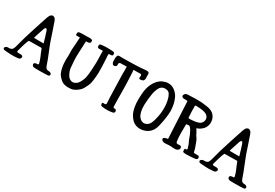

<svg xmlns="http://www.w3.org/2000/svg" viewBox="41 -1632 3633 2537"><g transform="rotate(30 1857.5 -363.0)"><path d="M717.8 -43Q720.7 -37.1 721.7 -30.3Q721.7 -29.3 721.7 -28.3Q721.7 -23.4 717.8 -18.6Q710.9 -8.8 698.2 -7.8Q686.5 -6.8 674.8 -6.8Q660.2 -5.9 645.5 -4.9Q630.9 -4.9 616.2 -4.9Q586.9 -3.9 556.6 -3.9Q527.3 -3.9 497.1 -4.9Q483.4 -4.9 472.7 -9.8Q461.9 -14.6 456.1 -27.3Q453.1 -32.2 452.1 -37.1Q451.2 -43 454.1 -48.8Q458 -58.6 468.8 -62.5Q480.5 -65.4 490.2 -67.4Q497.1 -67.4 504.9 -66.4Q513.7 -66.4 516.6 -75.2Q517.6 -78.1 517.6 -81.1Q517.6 -85 516.6 -87.9Q507.8 -122.1 494.1 -157.2Q480.5 -192.4 465.8 -223.6Q463.9 -228.5 454.1 -253.9Q445.3 -280.3 440.4 -280.3Q412.1 -280.3 384.8 -279.3Q356.4 -278.3 328.1 -278.3Q315.4 -278.3 302.7 -278.3Q291 -278.3 278.3 -278.3Q275.4 -277.3 262.7 -277.3Q250 -278.3 248 -276.4Q227.5 -232.4 214.8 -185.5Q202.1 -138.7 188.5 -93.8Q186.5 -87.9 187.5 -81.1Q188.5 -74.2 193.4 -71.3Q196.3 -69.3 199.2 -69.3Q202.1 -69.3 205.1 -69.3Q220.7 -67.4 245.1 -68.4Q270.5 -69.3 278.3 -51.8Q281.2 -47.9 281.2 -43Q280.3 -37.1 278.3 -33.2Q275.4 -27.3 271.5 -21.5Q267.6 -15.6 261.7 -12.7Q257.8 -9.8 252 -8.8Q247.1 -6.8 241.2 -6.8Q210 -2.9 179.7 -2Q171.9 -2 165 -2Q141.6 -2 118.2 -2.9Q104.5 -4.9 88.9 -4.9Q73.2 -5.9 57.6 -6.8Q46.9 -8.8 34.2 -9.8Q21.5 -9.8 14.6 -20.5Q10.7 -24.4 10.7 -30.3Q10.7 -33.2 11.7 -37.1Q14.6 -46.9 22.5 -51.8Q41 -66.4 62.5 -63.5Q85 -61.5 105.5 -71.3Q119.1 -78.1 126 -91.8Q132.8 -105.5 137.7 -120.1Q157.2 -199.2 180.7 -278.3Q204.1 -357.4 229.5 -435.5Q247.1 -491.2 265.6 -546.9Q285.2 -602.5 302.7 -659.2Q307.6 -670.9 311.5 -680.7Q315.4 -691.4 322.3 -701.2Q329.1 -710.9 339.8 -716.8Q350.6 -723.6 361.3 -723.6Q373 -722.7 382.8 -715.8Q392.6 -710 399.4 -701.2Q406.2 -691.4 410.2 -680.7Q414.1 -670.9 418 -659.2Q439.5 -598.6 460 -537.1Q480.5 -475.6 501 -414.1Q528.3 -338.9 559.6 -264.6Q590.8 -190.4 616.2 -114.3Q619.1 -105.5 623 -96.7Q627.9 -87.9 632.8 -80.1Q647.5 -62.5 670.9 -62.5Q695.3 -63.5 710.9 -50.8Q713.9 -48.8 715.8 -46.9Q717.8 -43.9 717.8 -43ZM342.8 -515.6Q335 -492.2 327.1 -467.8Q319.3 -443.4 311.5 -419.9Q306.6 -408.2 303.7 -396.5Q300.8 -383.8 295.9 -373Q295.9 -371.1 293 -358.4Q290 -345.7 288.1 -345.7Q325.2 -344.7 362.3 -344.7Q398.4 -345.7 435.5 -344.7Q432.6 -357.4 428.7 -370.1Q424.8 -382.8 420.9 -395.5Q418.9 -402.3 417 -408.2Q414.1 -414.1 413.1 -421.9Q411.1 -427.7 410.2 -434.6Q408.2 -441.4 405.3 -446.3Q402.3 -457 398.4 -467.8Q395.5 -477.5 392.6 -487.3Q389.6 -496.1 386.7 -505.9Q383.8 -514.6 378.9 -523.4Q376 -527.3 372.1 -532.2Q369.1 -535.2 365.2 -535.2Q363.3 -535.2 362.3 -535.2Q357.4 -535.2 355.5 -532.2Q352.5 -530.3 350.6 -527.3Q350.6 -525.4 349.6 -525.4Q348.6 -524.4 348.6 -523.4Q348.6 -522.5 347.7 -519.5Q345.7 -517.6 342.8 -515.6Z M1160.2 -361.3Q1161.1 -405.3 1164.1 -444.3Q1167 -483.4 1165 -527.3Q1165 -543 1164.1 -559.6Q1163.1 -576.2 1163.1 -591.8Q1163.1 -600.6 1163.1 -608.4Q1163.1 -617.2 1163.1 -624Q1163.1 -629.9 1163.1 -635.7Q1163.1 -641.6 1162.1 -648.4Q1162.1 -649.4 1160.2 -651.4Q1159.2 -652.3 1156.2 -652.3Q1150.4 -652.3 1132.8 -651.4Q1116.2 -650.4 1103.5 -650.4Q1095.7 -650.4 1090.8 -653.3Q1085 -656.2 1082 -664.1Q1079.1 -668 1079.1 -672.9Q1078.1 -678.7 1078.1 -684.6Q1078.1 -688.5 1080.1 -692.4Q1081.1 -696.3 1082 -699.2Q1086.9 -707 1094.7 -708Q1103.5 -709 1110.4 -710.9Q1120.1 -711.9 1131.8 -712.9Q1142.6 -712.9 1152.3 -714.8Q1173.8 -715.8 1194.3 -715.8Q1215.8 -715.8 1237.3 -714.8Q1247.1 -714.8 1256.8 -714.8Q1266.6 -713.9 1277.3 -712.9Q1285.2 -710.9 1293.9 -709Q1302.7 -706.1 1307.6 -697.3Q1308.6 -693.4 1308.6 -689.5Q1309.6 -684.6 1309.6 -680.7Q1309.6 -677.7 1308.6 -674.8Q1308.6 -671.9 1307.6 -668.9Q1305.7 -666 1304.7 -664.1Q1302.7 -661.1 1299.8 -660.2Q1297.9 -660.2 1296.9 -659.2Q1294.9 -658.2 1292 -658.2Q1282.2 -656.2 1272.5 -656.2Q1261.7 -655.3 1251 -654.3Q1248 -654.3 1249 -620.1Q1251 -586.9 1252 -582Q1253.9 -546.9 1254.9 -521.5Q1256.8 -496.1 1257.8 -459Q1259.8 -415 1258.8 -372.1Q1257.8 -328.1 1252 -285.2Q1251 -266.6 1248 -248Q1245.1 -230.5 1241.2 -211.9Q1235.4 -184.6 1222.7 -159.2Q1210 -133.8 1197.3 -109.4Q1184.6 -85 1162.1 -64.5Q1138.7 -43.9 1116.2 -30.3Q1091.8 -15.6 1071.3 -9.8Q1049.8 -3.9 1021.5 -3.9Q1015.6 -2.9 1009.8 -2.9Q978.5 -2.9 950.2 -9.8Q918 -17.6 889.6 -43Q871.1 -58.6 853.5 -80.1Q835 -101.6 827.1 -125Q805.7 -182.6 800.8 -245.1Q795.9 -307.6 800.8 -370.1Q801.8 -404.3 799.8 -425.8Q797.9 -448.2 800.8 -482.4Q803.7 -514.6 805.7 -546.9Q806.6 -580.1 809.6 -612.3Q811.5 -629.9 811.5 -640.6Q811.5 -652.3 811.5 -652.3Q805.7 -652.3 801.8 -652.3Q796.9 -652.3 791 -652.3Q782.2 -652.3 770.5 -651.4Q758.8 -650.4 751 -656.2Q751 -657.2 751 -662.1Q751 -667 749 -670.9Q749 -676.8 750 -683.6Q750 -690.4 752.9 -695.3Q758.8 -706.1 770.5 -707Q783.2 -708 793 -709Q806.6 -710 821.3 -710.9Q835 -710.9 849.6 -710.9Q859.4 -710.9 869.1 -710.9Q879.9 -710.9 889.6 -710.9Q899.4 -710.9 909.2 -711.9Q918.9 -712.9 926.8 -712.9Q934.6 -712.9 940.4 -711.9Q946.3 -710 954.1 -709Q958 -708 961.9 -706.1Q965.8 -704.1 968.8 -701.2Q969.7 -698.2 971.7 -695.3Q972.7 -692.4 972.7 -688.5Q973.6 -678.7 970.7 -668.9Q967.8 -660.2 957 -656.2Q953.1 -653.3 948.2 -652.3Q942.4 -651.4 938.5 -650.4Q937.5 -650.4 922.9 -649.4Q908.2 -649.4 908.2 -650.4Q908.2 -650.4 907.2 -645.5Q906.2 -640.6 906.2 -633.8Q902.3 -581.1 902.3 -542Q901.4 -502.9 898.4 -452.1Q895.5 -397.5 899.4 -343.8Q902.3 -291 908.2 -238.3Q911.1 -216.8 920.9 -190.4Q930.7 -164.1 942.4 -145.5Q952.1 -127 969.7 -112.3Q987.3 -98.6 1008.8 -94.7Q1034.2 -89.8 1057.6 -102.5Q1082 -114.3 1097.7 -133.8Q1113.3 -154.3 1127 -184.6Q1140.6 -214.8 1146.5 -240.2Q1152.3 -272.5 1155.3 -300.8Q1158.2 -328.1 1160.2 -361.3Z M1837.9 -618.2Q1836.9 -606.4 1833 -597.7Q1830.1 -587.9 1821.3 -581.1Q1814.5 -576.2 1801.8 -573.2Q1789.1 -571.3 1781.2 -570.3Q1777.3 -569.3 1774.4 -569.3Q1771.5 -569.3 1768.6 -570.3Q1762.7 -573.2 1760.7 -579.1Q1758.8 -585 1758.8 -590.8Q1760.7 -598.6 1761.7 -610.4Q1762.7 -622.1 1757.8 -630.9Q1754.9 -637.7 1747.1 -637.7Q1739.3 -637.7 1733.4 -637.7Q1710 -637.7 1687.5 -636.7Q1665 -636.7 1641.6 -636.7Q1640.6 -636.7 1640.6 -635.7Q1639.6 -635.7 1639.6 -634.8Q1641.6 -625 1643.6 -585.9Q1645.5 -546.9 1647.5 -499Q1649.4 -441.4 1651.4 -386.7Q1652.3 -333 1652.3 -322.3Q1652.3 -257.8 1653.3 -203.1Q1653.3 -148.4 1656.2 -84Q1656.2 -81.1 1656.2 -80.1Q1657.2 -78.1 1658.2 -77.1Q1664.1 -65.4 1676.8 -68.4Q1690.4 -71.3 1698.2 -63.5Q1705.1 -58.6 1708 -44.9Q1710 -30.3 1704.1 -23.4Q1696.3 -13.7 1681.6 -10.7Q1667 -8.8 1656.2 -6.8Q1641.6 -3.9 1615.2 -2.9Q1602.5 -2.9 1592.8 -2.9Q1581.1 -2.9 1572.3 -2.9Q1562.5 -4.9 1553.7 -4.9Q1545.9 -5.9 1537.1 -6.8Q1530.3 -6.8 1522.5 -7.8Q1515.6 -8.8 1509.8 -12.7Q1503.9 -16.6 1501 -25.4Q1497.1 -33.2 1497.1 -40Q1497.1 -60.5 1520.5 -56.6Q1543.9 -52.7 1551.8 -63.5Q1555.7 -69.3 1555.7 -73.2Q1555.7 -77.1 1555.7 -82Q1555.7 -91.8 1554.7 -102.5Q1553.7 -113.3 1553.7 -123Q1552.7 -146.5 1550.8 -170.9Q1549.8 -195.3 1549.8 -219.7Q1549.8 -232.4 1548.8 -241.2Q1547.9 -250 1547.9 -261.7Q1547.9 -263.7 1547.9 -263.7Q1547.9 -264.6 1547.9 -265.6Q1545.9 -349.6 1541 -516.6Q1541 -539.1 1542 -562.5Q1542 -585.9 1541 -618.2Q1541 -619.1 1541 -623Q1541 -626 1541 -628.9Q1525.4 -628.9 1510.7 -627.9Q1495.1 -627 1480.5 -627Q1469.7 -627 1452.1 -627Q1435.5 -627 1426.8 -616.2Q1421.9 -606.4 1423.8 -594.7Q1425.8 -584 1421.9 -574.2Q1419.9 -569.3 1416 -565.4Q1411.1 -561.5 1407.2 -559.6Q1401.4 -556.6 1391.6 -555.7Q1380.9 -553.7 1376 -555.7Q1373 -556.6 1370.1 -559.6Q1367.2 -561.5 1365.2 -564.5Q1359.4 -573.2 1355.5 -582Q1351.6 -591.8 1351.6 -601.6Q1351.6 -615.2 1351.6 -627.9Q1351.6 -640.6 1351.6 -654.3Q1353.5 -663.1 1356.4 -677.7Q1360.4 -692.4 1368.2 -697.3Q1377.9 -702.1 1396.5 -701.2Q1414.1 -700.2 1425.8 -700.2Q1477.5 -700.2 1529.3 -701.2Q1582 -703.1 1632.8 -704.1Q1670.9 -705.1 1709 -708Q1746.1 -710.9 1785.2 -714.8Q1793 -714.8 1807.6 -713.9Q1821.3 -712.9 1827.1 -708Q1831.1 -704.1 1834 -697.3Q1835.9 -691.4 1835.9 -685.5Q1835.9 -680.7 1835.9 -668Q1835.9 -656.2 1835.9 -651.4Q1835.9 -639.6 1836.9 -630.9Q1837.9 -622.1 1837.9 -618.2Z M2306.6 -192.4Q2301.8 -166 2293 -140.6Q2285.2 -116.2 2270.5 -92.8Q2242.2 -46.9 2188.5 -22.5Q2146.5 -3.9 2103.5 -3.9Q2090.8 -3.9 2078.1 -4.9Q2013.7 -12.7 1972.7 -58.6Q1930.7 -104.5 1912.1 -161.1Q1895.5 -214.8 1891.6 -270.5Q1889.6 -300.8 1889.6 -331.1Q1889.6 -356.4 1891.6 -382.8Q1892.6 -423.8 1898.4 -463.9Q1904.3 -503.9 1918 -543Q1932.6 -581.1 1955.1 -615.2Q1978.5 -650.4 2011.7 -674.8Q2043.9 -698.2 2086.9 -709Q2108.4 -713.9 2129.9 -713.9Q2150.4 -713.9 2169.9 -709Q2197.3 -701.2 2220.7 -685.5Q2244.1 -668.9 2262.7 -647.5Q2282.2 -626 2293.9 -600.6Q2305.7 -575.2 2314.5 -548.8Q2324.2 -516.6 2329.1 -485.4Q2334 -454.1 2335.9 -422.9Q2335.9 -415 2335.9 -407.2Q2335.9 -357.4 2328.1 -307.6Q2320.3 -249 2306.6 -192.4ZM2219.7 -552.7Q2211.9 -572.3 2202.1 -591.8Q2192.4 -611.3 2173.8 -621.1Q2162.1 -627.9 2148.4 -629.9Q2140.6 -630.9 2132.8 -630.9Q2127.9 -630.9 2122.1 -630.9Q2107.4 -630.9 2094.7 -626Q2082 -622.1 2070.3 -613.3Q2059.6 -604.5 2051.8 -593.8Q2043.9 -582 2038.1 -569.3Q2019.5 -529.3 2011.7 -486.3Q2003.9 -442.4 2000 -399.4Q1996.1 -358.4 1994.1 -316.4Q1994.1 -306.6 1994.1 -296.9Q1994.1 -263.7 1998 -232.4Q2002.9 -200.2 2015.6 -168Q2028.3 -135.7 2055.7 -114.3Q2080.1 -94.7 2108.4 -94.7Q2115.2 -94.7 2124 -96.7Q2160.2 -103.5 2183.6 -134.8Q2194.3 -150.4 2201.2 -168Q2208 -186.5 2213.9 -203.1Q2223.6 -237.3 2230.5 -273.4Q2237.3 -308.6 2240.2 -344.7Q2242.2 -370.1 2242.2 -394.5Q2242.2 -422.9 2240.2 -450.2Q2235.4 -502 2219.7 -552.7Z M2964.8 -55.7Q2964.8 -31.2 2935.5 -27.3Q2906.2 -23.4 2906.2 -23.4Q2906.2 -23.4 2870.1 -20.5Q2835 -17.6 2791 -17.6Q2787.1 -17.6 2766.6 -20.5Q2746.1 -22.5 2746.1 -38.1Q2746.1 -43 2745.1 -52.7Q2744.1 -62.5 2746.1 -66.4Q2746.1 -68.4 2747.1 -68.4Q2748 -69.3 2748 -70.3Q2752.9 -78.1 2764.6 -75.2Q2776.4 -72.3 2779.3 -82Q2782.2 -88.9 2778.3 -98.6Q2775.4 -107.4 2772.5 -116.2Q2762.7 -151.4 2750 -174.8Q2737.3 -199.2 2724.6 -234.4Q2722.7 -242.2 2710.9 -271.5Q2698.2 -299.8 2682.6 -327.1Q2671.9 -343.8 2660.2 -356.4Q2649.4 -368.2 2638.7 -367.2Q2636.7 -367.2 2636.7 -367.2Q2635.7 -367.2 2634.8 -367.2Q2626 -365.2 2618.2 -365.2Q2609.4 -364.3 2602.5 -363.3Q2600.6 -358.4 2600.6 -353.5Q2600.6 -348.6 2600.6 -343.8Q2598.6 -284.2 2599.6 -224.6Q2599.6 -164.1 2608.4 -104.5Q2609.4 -98.6 2611.3 -92.8Q2613.3 -86.9 2617.2 -84Q2622.1 -81.1 2626 -79.1Q2630.9 -78.1 2636.7 -78.1Q2650.4 -78.1 2664.1 -80.1Q2677.7 -82 2689.5 -70.3Q2696.3 -62.5 2695.3 -48.8Q2694.3 -36.1 2687.5 -27.3Q2665 -2 2623 -4.9Q2582 -8.8 2553.7 -8.8Q2526.4 -8.8 2494.1 -4.9Q2487.3 -3.9 2481.4 -3.9Q2457 -3.9 2438.5 -17.6Q2431.6 -23.4 2427.7 -32.2Q2424.8 -41 2428.7 -49.8Q2431.6 -52.7 2434.6 -55.7Q2437.5 -58.6 2442.4 -61.5Q2453.1 -66.4 2465.8 -70.3Q2478.5 -74.2 2491.2 -74.2Q2484.4 -214.8 2476.6 -354.5Q2469.7 -494.1 2462.9 -634.8Q2453.1 -638.7 2442.4 -638.7Q2431.6 -638.7 2420.9 -638.7Q2410.2 -638.7 2400.4 -639.6Q2390.6 -640.6 2381.8 -647.5Q2371.1 -655.3 2371.1 -667Q2371.1 -673.8 2375 -681.6Q2385.7 -702.1 2402.3 -708Q2411.1 -710.9 2419.9 -710.9Q2429.7 -711.9 2438.5 -711.9Q2464.8 -711.9 2491.2 -713.9Q2516.6 -715.8 2543.9 -715.8Q2579.1 -715.8 2614.3 -714.8Q2649.4 -713.9 2683.6 -708Q2714.8 -705.1 2751 -697.3Q2788.1 -688.5 2813.5 -668.9Q2817.4 -666 2821.3 -663.1Q2824.2 -660.2 2827.1 -657.2Q2856.4 -628.9 2867.2 -586.9Q2877.9 -545.9 2868.2 -505.9Q2857.4 -460 2822.3 -428.7Q2788.1 -397.5 2744.1 -383.8Q2752 -371.1 2761.7 -354.5Q2771.5 -337.9 2776.4 -329.1Q2790 -297.9 2802.7 -282.2Q2816.4 -267.6 2829.1 -234.4Q2838.9 -205.1 2851.6 -173.8Q2864.3 -143.6 2870.1 -112.3Q2874 -86.9 2884.8 -85Q2894.5 -84 2915 -84Q2923.8 -84 2937.5 -83Q2951.2 -83 2955.1 -80.1Q2959 -77.1 2960.9 -73.2Q2962.9 -69.3 2964.8 -55.7ZM2693.4 -453.1Q2719.7 -458 2744.1 -467.8Q2767.6 -476.6 2783.2 -502.9Q2785.2 -504.9 2786.1 -508.8Q2788.1 -512.7 2789.1 -515.6Q2793.9 -529.3 2793.9 -543.9Q2793.9 -548.8 2793.9 -553.7Q2791 -573.2 2779.3 -588.9Q2769.5 -602.5 2754.9 -610.4Q2740.2 -619.1 2722.7 -624Q2690.4 -633.8 2654.3 -635.7Q2618.2 -637.7 2590.8 -638.7Q2587.9 -638.7 2586.9 -637.7Q2585 -637.7 2584 -636.7Q2579.1 -631.8 2579.1 -620.1Q2579.1 -618.2 2579.1 -616.2Q2580.1 -601.6 2580.1 -594.7Q2580.1 -584 2580.1 -571.3Q2580.1 -559.6 2580.1 -547.9Q2581.1 -525.4 2583 -501Q2584 -477.5 2585 -453.1Q2585 -452.1 2585.9 -450.2Q2585.9 -449.2 2586.9 -448.2Q2588.9 -446.3 2590.8 -446.3Q2593.8 -446.3 2594.7 -446.3Q2602.5 -445.3 2611.3 -445.3Q2626 -445.3 2643.6 -447.3Q2669.9 -449.2 2693.4 -453.1Z M3703.1 -43Q3706.1 -37.1 3707 -30.3Q3707 -29.3 3707 -28.3Q3707 -23.4 3703.1 -18.6Q3696.3 -8.8 3683.6 -7.8Q3671.9 -6.8 3660.2 -6.8Q3645.5 -5.9 3630.9 -4.9Q3616.2 -4.9 3601.6 -4.9Q3572.3 -3.9 3542 -3.9Q3512.7 -3.9 3482.4 -4.9Q3468.8 -4.9 3458 -9.8Q3447.3 -14.6 3441.4 -27.3Q3438.5 -32.2 3437.5 -37.1Q3436.5 -43 3439.5 -48.8Q3443.4 -58.6 3454.1 -62.5Q3465.8 -65.4 3475.6 -67.4Q3482.4 -67.4 3490.2 -66.4Q3499 -66.4 3502 -75.2Q3502.9 -78.1 3502.9 -81.1Q3502.9 -85 3502 -87.9Q3493.2 -122.1 3479.5 -157.2Q3465.8 -192.4 3451.2 -223.6Q3449.2 -228.5 3439.5 -253.9Q3430.7 -280.3 3425.8 -280.3Q3397.5 -280.3 3370.1 -279.3Q3341.8 -278.3 3313.5 -278.3Q3300.8 -278.3 3288.1 -278.3Q3276.4 -278.3 3263.7 -278.3Q3260.7 -277.3 3248 -277.3Q3235.4 -278.3 3233.4 -276.4Q3212.9 -232.4 3200.2 -185.5Q3187.5 -138.7 3173.8 -93.8Q3171.9 -87.9 3172.9 -81.1Q3173.8 -74.2 3178.7 -71.3Q3181.6 -69.3 3184.6 -69.3Q3187.5 -69.3 3190.4 -69.3Q3206.1 -67.4 3230.5 -68.4Q3255.9 -69.3 3263.7 -51.8Q3266.6 -47.9 3266.6 -43Q3265.6 -37.1 3263.7 -33.2Q3260.7 -27.3 3256.8 -21.5Q3252.9 -15.6 3247.1 -12.7Q3243.2 -9.8 3237.3 -8.8Q3232.4 -6.8 3226.6 -6.8Q3195.3 -2.9 3165 -2Q3157.2 -2 3150.4 -2Q3127 -2 3103.5 -2.9Q3089.8 -4.9 3074.2 -4.9Q3058.6 -5.9 3043 -6.8Q3032.2 -8.8 3019.5 -9.8Q3006.8 -9.8 3000 -20.5Q2996.1 -24.4 2996.1 -30.3Q2996.1 -33.2 2997.1 -37.1Q3000 -46.9 3007.8 -51.8Q3026.4 -66.4 3047.9 -63.5Q3070.3 -61.5 3090.8 -71.3Q3104.5 -78.1 3111.3 -91.8Q3118.2 -105.5 3123 -120.1Q3142.6 -199.2 3166 -278.3Q3189.5 -357.4 3214.8 -435.5Q3232.4 -491.2 3251 -546.9Q3270.5 -602.5 3288.1 -659.2Q3293 -670.9 3296.9 -680.7Q3300.8 -691.4 3307.6 -701.2Q3314.5 -710.9 3325.2 -716.8Q3335.9 -723.6 3346.7 -723.6Q3358.4 -722.7 3368.2 -715.8Q3377.9 -710 3384.8 -701.2Q3391.6 -691.4 3395.5 -680.7Q3399.4 -670.9 3403.3 -659.2Q3424.8 -598.6 3445.3 -537.1Q3465.8 -475.6 3486.3 -414.1Q3513.7 -338.9 3544.9 -264.6Q3576.2 -190.4 3601.6 -114.3Q3604.5 -105.5 3608.4 -96.7Q3613.3 -87.9 3618.2 -80.1Q3632.8 -62.5 3656.2 -62.5Q3680.7 -63.5 3696.3 -50.8Q3699.2 -48.8 3701.2 -46.9Q3703.1 -43.9 3703.1 -43ZM3328.1 -515.6Q3320.3 -492.2 3312.5 -467.8Q3304.7 -443.4 3296.9 -419.9Q3292 -408.2 3289.1 -396.5Q3286.1 -383.8 3281.2 -373Q3281.2 -371.1 3278.3 -358.4Q3275.4 -345.7 3273.4 -345.7Q3310.5 -344.7 3347.7 -344.7Q3383.8 -345.7 3420.9 -344.7Q3418 -357.4 3414.1 -370.1Q3410.2 -382.8 3406.2 -395.5Q3404.3 -402.3 3402.3 -408.2Q3399.4 -414.1 3398.4 -421.9Q3396.5 -427.7 3395.5 -434.6Q3393.6 -441.4 3390.6 -446.3Q3387.7 -457 3383.8 -467.8Q3380.9 -477.5 3377.9 -487.3Q3375 -496.1 3372.1 -505.9Q3369.1 -514.6 3364.3 -523.4Q3361.3 -527.3 3357.4 -532.2Q3354.5 -535.2 3350.6 -535.2Q3348.6 -535.2 3347.7 -535.2Q3342.8 -535.2 3340.8 -532.2Q3337.9 -530.3 3335.9 -527.3Q3335.9 -525.4 3335 -525.4Q3334 -524.4 3334 -523.4Q3334 -522.5 3333 -519.5Q3331.1 -517.6 3328.1 -515.6Z"/></g></svg>

Font: Little Wizzy
Style: Regular
Weight: 400
Version: Version 1.0